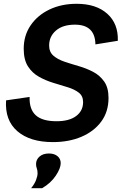

<svg xmlns="http://www.w3.org/2000/svg" viewBox="-20 -740 641 1012"><path d="M259 9Q138 9 71.5 -48.5Q5 -106 12 -211L136 -229Q134 -164 168.5 -132.5Q203 -101 278 -101Q345 -101 381.5 -128.5Q418 -156 418 -202Q418 -234 395.5 -251.5Q373 -269 337.5 -280Q302 -291 262 -303Q222 -315 186 -335Q150 -355 127.5 -390Q105 -425 105 -483Q105 -553 141.5 -606.5Q178 -660 241 -690Q304 -720 384 -720Q487 -720 545.5 -667.5Q604 -615 601 -525L483 -506Q481 -610 375 -610Q311 -610 275 -579Q239 -548 239 -500Q239 -466 261.5 -446.5Q284 -427 319.5 -415Q355 -403 395 -391.5Q435 -380 470.5 -361.5Q506 -343 529 -310.5Q552 -278 552 -224Q552 -151 513.5 -99Q475 -47 409 -19Q343 9 259 9ZM144 252Q162 230 170 209Q178 188 178 173Q178 158 174 147.5Q170 137 170 125Q170 101 188.5 85Q207 69 238 69Q266 69 283 83Q300 97 300 120Q300 147 274 186Q248 225 202 252Z"/></svg>

Font: Livvic SemiBold
Style: Italic
Weight: 600
Italic angle: -10°
Designer: Jacques Le Bailly, Baron von Fonthausen
Version: Version 1.001; ttfautohint (v1.8.2)